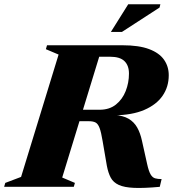

<svg xmlns="http://www.w3.org/2000/svg" viewBox="-62 -904 836 929"><path d="M420 -373Q467.5 -373 499 -398.2Q530.5 -423.5 546.2 -463.5Q562 -503.5 562 -548Q562 -587 540.2 -608.2Q518.5 -629.5 470.5 -629.5H260L321.5 -685H530.5Q610 -685 659.2 -666.5Q708.5 -648 731.5 -615.2Q754.5 -582.5 754.5 -540Q754.5 -484 724.8 -440.8Q695 -397.5 636.2 -372.2Q577.5 -347 490 -346V-348Q533.5 -345 560 -329.5Q586.5 -314 601.8 -287Q617 -260 625 -222.5L650 -110Q657.5 -76 666.5 -60.5Q675.5 -45 688.5 -41.2Q701.5 -37.5 720 -37.5L711 0Q634.5 7 587 5Q539.5 3 512.8 -9.2Q486 -21.5 473.8 -44.5Q461.5 -67.5 455 -102L434.5 -221.5Q427.5 -264 420 -284.2Q412.5 -304.5 400.8 -311Q389 -317.5 368.5 -317.5H200.5L176 -373ZM239 -45 300.5 -19 295 0H-42L-36.5 -19L40 -48L221.5 -640L160 -666L165.5 -685H435ZM474.5 -749.5 558.5 -883.5H714L710 -867.5L528 -749.5Z"/></svg>

Font: Newsreader 36pt ExtraBold
Style: Italic
Weight: 800
Italic angle: -17°
Designer: Hugues Gentile
Foundry: Production Type
Version: Version 1.003